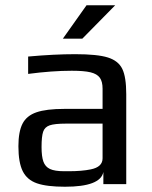

<svg xmlns="http://www.w3.org/2000/svg" viewBox="-20 -700 578 730"><path d="M50 0ZM50 -144Q50 -199 65.5 -229.5Q81 -260 118.5 -273Q156 -286 225 -286H370V-363Q370 -390 359.5 -404.5Q349 -419 324.5 -425Q300 -431 253 -431Q178 -431 87 -419V-485Q186 -494 266 -494Q350 -494 390 -481.5Q430 -469 445 -438Q460 -407 460 -342V0H373V-46Q362 10 227 10Q158 10 120.5 -3Q83 -16 66.5 -49Q50 -82 50 -144ZM242 -49Q291 -49 325 -56Q370 -65 370 -98V-230H231Q188 -230 169 -223.5Q150 -217 144 -199Q138 -181 138 -141Q138 -105 145 -85.5Q152 -66 170 -57.5Q188 -49 224 -49ZM309 -680H418L293 -553H219Z"/></svg>

Font: Play
Style: Regular
Weight: 400
Designer: Jonas Hecksher (Cyrillic expansion: Cyreal)
Foundry: Jonas Hecksher, Playtype, e-types AS
Version: Version 2.101; ttfautohint (v1.5.65-e2d9)